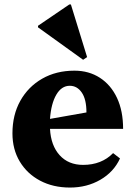

<svg xmlns="http://www.w3.org/2000/svg" viewBox="-20 -829 610 864"><path d="M295 15Q219 15 160.5 -16Q102 -47 69 -102Q36 -157 36 -229Q36 -312 71.5 -375.5Q107 -439 170 -475Q233 -511 315 -511Q380 -511 429.5 -479Q479 -447 506.5 -388.5Q534 -330 534 -249H205Q209 -174 248.5 -130.5Q288 -87 354 -87Q437 -87 489 -140L520 -116Q492 -55 431.5 -20Q371 15 295 15ZM294 -443Q257 -443 233.5 -403Q210 -363 205 -294L369 -323Q369 -382 348 -412.5Q327 -443 294 -443ZM354 -560 151 -706V-713L292 -809H299L372 -572Z"/></svg>

Font: Platypi
Style: Bold
Weight: 700
Designer: David Sargent
Foundry: Bolt Cutter Type
Version: Version 1.200; ttfautohint (v1.8.4.7-5d5b)